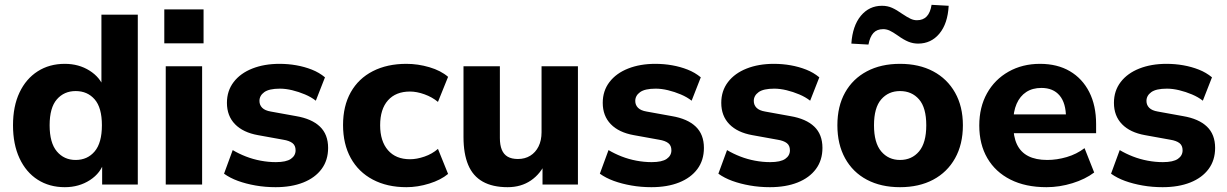

<svg xmlns="http://www.w3.org/2000/svg" viewBox="-20 -766 5092 797"><path d="M249 11Q185 11 136.5 -20Q88 -51 61 -109Q34 -167 34 -246Q34 -325 61 -382Q88 -439 136.5 -470Q185 -501 249 -501Q307 -501 351.5 -473Q396 -445 412 -400H401V-705H552V0H404V-97H413Q399 -48 353.5 -18.5Q308 11 249 11ZM294 -102Q343 -102 373 -137.5Q403 -173 403 -246Q403 -319 373 -353.5Q343 -388 294 -388Q246 -388 216 -353.5Q186 -319 186 -246Q186 -173 216 -137.5Q246 -102 294 -102Z M662 -586V-727H825V-586ZM668 0V-491H819V0Z M1124 11Q1081 11 1041 4Q1001 -3 968 -15Q935 -27 910 -45L946 -143Q971 -128 1000.5 -116.5Q1030 -105 1062 -99Q1094 -93 1125 -93Q1168 -93 1187.5 -106.5Q1207 -120 1207 -142Q1207 -162 1194 -172Q1181 -182 1156 -186L1051 -205Q989 -216 955.5 -250.5Q922 -285 922 -339Q922 -389 950 -425.5Q978 -462 1027.5 -481.5Q1077 -501 1140 -501Q1176 -501 1210 -495Q1244 -489 1274.5 -477Q1305 -465 1329 -445L1291 -348Q1272 -363 1246 -374Q1220 -385 1193 -391.5Q1166 -398 1142 -398Q1097 -398 1077 -383.5Q1057 -369 1057 -347Q1057 -330 1068.5 -318.5Q1080 -307 1104 -303L1209 -284Q1274 -273 1308 -240.5Q1342 -208 1342 -152Q1342 -101 1315 -64.5Q1288 -28 1239 -8.5Q1190 11 1124 11Z M1667 11Q1587 11 1527.5 -20.5Q1468 -52 1436 -110Q1404 -168 1404 -247Q1404 -326 1436 -383Q1468 -440 1527.5 -470.5Q1587 -501 1667 -501Q1715 -501 1762.5 -487Q1810 -473 1840 -447L1798 -343Q1774 -363 1742 -374.5Q1710 -386 1682 -386Q1623 -386 1590.5 -349.5Q1558 -313 1558 -246Q1558 -180 1590.5 -142.5Q1623 -105 1682 -105Q1710 -105 1742 -116Q1774 -127 1798 -148L1840 -44Q1810 -19 1762 -4Q1714 11 1667 11Z M2087 11Q2025 11 1984 -12Q1943 -35 1923.5 -81.5Q1904 -128 1904 -197V-491H2055V-193Q2055 -164 2063 -144.5Q2071 -125 2087.5 -115.5Q2104 -106 2130 -106Q2159 -106 2181 -119.5Q2203 -133 2215.5 -158Q2228 -183 2228 -217V-491H2379V0H2232V-96H2247Q2225 -45 2184 -17Q2143 11 2087 11Z M2684 11Q2641 11 2601 4Q2561 -3 2528 -15Q2495 -27 2470 -45L2506 -143Q2531 -128 2560.5 -116.5Q2590 -105 2622 -99Q2654 -93 2685 -93Q2728 -93 2747.5 -106.5Q2767 -120 2767 -142Q2767 -162 2754 -172Q2741 -182 2716 -186L2611 -205Q2549 -216 2515.5 -250.5Q2482 -285 2482 -339Q2482 -389 2510 -425.5Q2538 -462 2587.5 -481.5Q2637 -501 2700 -501Q2736 -501 2770 -495Q2804 -489 2834.5 -477Q2865 -465 2889 -445L2851 -348Q2832 -363 2806 -374Q2780 -385 2753 -391.5Q2726 -398 2702 -398Q2657 -398 2637 -383.5Q2617 -369 2617 -347Q2617 -330 2628.5 -318.5Q2640 -307 2664 -303L2769 -284Q2834 -273 2868 -240.5Q2902 -208 2902 -152Q2902 -101 2875 -64.5Q2848 -28 2799 -8.5Q2750 11 2684 11Z M3176 11Q3133 11 3093 4Q3053 -3 3020 -15Q2987 -27 2962 -45L2998 -143Q3023 -128 3052.5 -116.5Q3082 -105 3114 -99Q3146 -93 3177 -93Q3220 -93 3239.5 -106.5Q3259 -120 3259 -142Q3259 -162 3246 -172Q3233 -182 3208 -186L3103 -205Q3041 -216 3007.5 -250.5Q2974 -285 2974 -339Q2974 -389 3002 -425.5Q3030 -462 3079.5 -481.5Q3129 -501 3192 -501Q3228 -501 3262 -495Q3296 -489 3326.5 -477Q3357 -465 3381 -445L3343 -348Q3324 -363 3298 -374Q3272 -385 3245 -391.5Q3218 -398 3194 -398Q3149 -398 3129 -383.5Q3109 -369 3109 -347Q3109 -330 3120.5 -318.5Q3132 -307 3156 -303L3261 -284Q3326 -273 3360 -240.5Q3394 -208 3394 -152Q3394 -101 3367 -64.5Q3340 -28 3291 -8.5Q3242 11 3176 11Z M3716 11Q3637 11 3578.5 -20Q3520 -51 3488 -109Q3456 -167 3456 -246Q3456 -325 3488 -382Q3520 -439 3578.5 -470Q3637 -501 3716 -501Q3795 -501 3853.5 -470Q3912 -439 3944.5 -381.5Q3977 -324 3977 -246Q3977 -167 3944.5 -109Q3912 -51 3853.5 -20Q3795 11 3716 11ZM3716 -102Q3765 -102 3795 -137.5Q3825 -173 3825 -246Q3825 -319 3795 -353.5Q3765 -388 3716 -388Q3668 -388 3638 -353.5Q3608 -319 3608 -246Q3608 -173 3638 -137.5Q3668 -102 3716 -102ZM3585 -581 3514 -585Q3519 -659 3553.5 -700.5Q3588 -742 3641 -742Q3664 -742 3683 -733.5Q3702 -725 3726 -708Q3747 -694 3760 -688Q3773 -682 3786 -682Q3812 -682 3827 -698Q3842 -714 3847 -746L3918 -742Q3914 -668 3879.5 -626.5Q3845 -585 3791 -585Q3770 -585 3750.5 -593Q3731 -601 3706 -619Q3686 -633 3673 -639Q3660 -645 3646 -645Q3620 -645 3605.5 -629Q3591 -613 3585 -581Z M4324 11Q4237 11 4174.5 -20.5Q4112 -52 4078.5 -109.5Q4045 -167 4045 -245Q4045 -321 4077 -378.5Q4109 -436 4166.5 -468.5Q4224 -501 4297 -501Q4369 -501 4421 -470.5Q4473 -440 4501.5 -384Q4530 -328 4530 -251V-213H4169V-291H4421L4405 -277Q4405 -338 4378.5 -369.5Q4352 -401 4303 -401Q4266 -401 4240 -384Q4214 -367 4200 -335Q4186 -303 4186 -258V-250Q4186 -199 4201.5 -166.5Q4217 -134 4248.5 -118Q4280 -102 4327 -102Q4367 -102 4408 -114Q4449 -126 4482 -151L4522 -50Q4485 -22 4431.5 -5.5Q4378 11 4324 11Z M4806 11Q4763 11 4723 4Q4683 -3 4650 -15Q4617 -27 4592 -45L4628 -143Q4653 -128 4682.5 -116.5Q4712 -105 4744 -99Q4776 -93 4807 -93Q4850 -93 4869.5 -106.5Q4889 -120 4889 -142Q4889 -162 4876 -172Q4863 -182 4838 -186L4733 -205Q4671 -216 4637.5 -250.5Q4604 -285 4604 -339Q4604 -389 4632 -425.5Q4660 -462 4709.5 -481.5Q4759 -501 4822 -501Q4858 -501 4892 -495Q4926 -489 4956.5 -477Q4987 -465 5011 -445L4973 -348Q4954 -363 4928 -374Q4902 -385 4875 -391.5Q4848 -398 4824 -398Q4779 -398 4759 -383.5Q4739 -369 4739 -347Q4739 -330 4750.5 -318.5Q4762 -307 4786 -303L4891 -284Q4956 -273 4990 -240.5Q5024 -208 5024 -152Q5024 -101 4997 -64.5Q4970 -28 4921 -8.5Q4872 11 4806 11Z"/></svg>

Font: Nunito Sans 12pt ExtraLight ExtraBold
Style: Regular
Weight: 800
Version: Version 3.101;gftools[0.9.27]